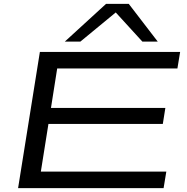

<svg xmlns="http://www.w3.org/2000/svg" viewBox="-20 -967 959 987"><path d="M73 0 185 -700H906L892 -615H274L242 -412H830L817 -330H229L190 -85H835L821 0ZM313 -753 525 -947H642L791 -753H712L575 -903L393 -753Z"/></svg>

Font: Georama ExtraExtended
Style: Italic
Weight: 400
Width: 8
Italic angle: -9°
Designer: Jean-Baptiste Levee
Foundry: Production Type
Version: Version 1.000